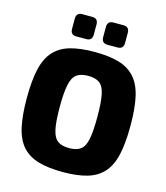

<svg xmlns="http://www.w3.org/2000/svg" viewBox="-130 -995 959 1109"><g transform="rotate(15 349.0 -441.0)"><path d="M349 -704Q435 -704 494 -687Q553 -670 590 -629.5Q627 -589 643 -520Q659 -451 659 -345Q659 -240 643 -170.5Q627 -101 590 -60.5Q553 -20 494 -3Q435 14 349 14Q264 14 204.5 -3Q145 -20 108 -60.5Q71 -101 55 -170.5Q39 -240 39 -345Q39 -451 55 -520Q71 -589 108 -629.5Q145 -670 204.5 -687Q264 -704 349 -704ZM349 -561Q305 -561 280.5 -543Q256 -525 246 -478Q236 -431 236 -345Q236 -259 246 -212Q256 -165 280.5 -147Q305 -129 349 -129Q393 -129 417.5 -147Q442 -165 451.5 -212Q461 -259 461 -345Q461 -431 451.5 -478Q442 -525 417.5 -543Q393 -561 349 -561ZM469 -896Q505 -896 505 -860V-799Q505 -763 469 -763H410Q374 -763 374 -799V-860Q374 -896 410 -896ZM283 -896Q318 -896 318 -860V-799Q318 -763 283 -763H223Q188 -763 188 -799V-860Q188 -896 223 -896Z"/></g></svg>

Font: Exo 2 ExtraBold
Style: Regular
Weight: 800
Designer: Natanael Gama
Foundry: Natanael Gama
Version: Version 2.010